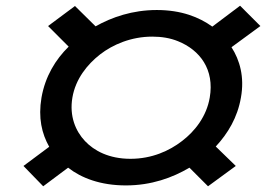

<svg xmlns="http://www.w3.org/2000/svg" viewBox="-20 -638 930 671"><path d="M822 -297C835 -369 818 -428 789 -473L890 -547L819 -618L722 -545C676 -578 614 -603 528 -603C443 -603 371 -578 314 -546L242 -617L148 -547L220 -475C174 -430 138 -371 125 -297C113 -226 126 -171 152 -125L62 -58L131 13L218 -52C264 -16 331 10 420 10C509 10 583 -17 642 -52L707 13L804 -58L734 -126C776 -171 810 -227 822 -297ZM233 -297C244 -362 285 -413 330 -448C374 -482 438 -510 512 -510C545 -510 575 -505 602 -494C679 -463 730 -395 713 -297C702 -232 662 -180 616 -145C572 -111 511 -83 436 -83C361 -83 309 -111 277 -145C244 -180 222 -232 233 -297Z"/></svg>

Font: Asimov
Style: XWidIt
Weight: 500
Designer: Google
Version: Version 2.000980; 2014